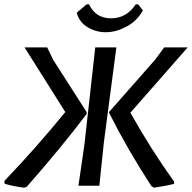

<svg xmlns="http://www.w3.org/2000/svg" viewBox="-23 -862 891 891"><path d="M618 -842 640 -814Q615 -767 567.5 -740.5Q520 -714 473 -712.5Q426 -711 385.5 -734.5Q345 -758 333 -803L379 -842H390Q421 -777 492.5 -777Q564 -777 607 -842ZM691 9 679 1Q568 -170 484 -337L483 -342L696 -584L739 -642H848L582 -339Q678 -168 785 -19V-9Q748 1 691 9ZM89 9Q41 3 -1 -9L-3 -22Q142 -173 280 -342L91 -642H196L224 -584L379 -342V-333Q267 -184 101 5ZM341 0 369 -193 419 -642H517L459 -201L438 0Z"/></svg>

Font: Alegreya Sans SC Medium
Style: Italic
Weight: 500
Italic angle: -7°
Designer: Juan Pablo del Peral
Foundry: Huerta Tipografica
Version: Version 2.007